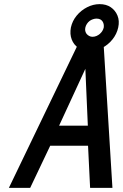

<svg xmlns="http://www.w3.org/2000/svg" viewBox="-20 -909 595 929"><path d="M462 -889Q431 -889 401.5 -874Q372 -859 351 -833.5Q330 -808 323 -776Q317 -744 327 -718Q337 -692 359.5 -677Q382 -662 413 -662Q445 -662 474 -677Q503 -692 524 -718Q545 -744 552 -776Q559 -808 548.5 -833.5Q538 -859 516 -874Q494 -889 462 -889ZM447 -819Q468 -819 477 -804Q484 -792 482 -776Q480 -767 475 -759Q470 -751 463 -745Q456 -739 447 -735Q438 -731 427 -731Q419 -731 411.5 -735Q404 -739 399 -745Q394 -752 392.5 -759.5Q391 -767 393 -776Q395 -785 400.5 -793.5Q406 -802 414 -808Q421 -813 430 -816Q439 -819 447 -819ZM524 0 481 -700H360L23 0H126L223 -204H406L416 0ZM266 -301 393 -576 405 -301Z"/></svg>

Font: Advent Pro SemiBold
Style: Italic
Weight: 600
Italic angle: -12°
Version: Version 3.000